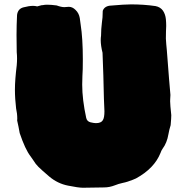

<svg xmlns="http://www.w3.org/2000/svg" viewBox="-20 -841 863 885"><path d="M362.3 24.4C348.1 24.4 325.2 21 293.5 14.6C261.2 8.3 232.4 -5.9 207 -27.3C181.6 -48.8 165 -64 156.7 -72.3C148.4 -80.6 140.6 -90.3 134.3 -101.1C129.9 -107.4 125.5 -113.8 121.1 -120.1C104 -142.1 87.4 -178.2 70.8 -227.5C67.4 -247.1 63.5 -266.6 59.1 -285.6C59.1 -285.6 59.6 -293.9 59.6 -293.9C59.6 -310.1 57.6 -326.2 54.2 -341.3C50.8 -370.1 48.8 -399.4 48.8 -428.2C48.8 -459 51.8 -496.1 57.1 -539.6C58.1 -550.8 58.6 -561.5 58.6 -571.3C58.6 -581.1 58.1 -590.8 57.1 -600.6C56.6 -623 56.2 -649.4 56.2 -679.7C56.2 -710.4 57.1 -741.2 58.6 -772C61 -791 70.8 -802.7 87.9 -807.1C104.5 -811.5 119.6 -814 132.8 -814C139.2 -814 145 -813 151.4 -811.5C151.4 -811.5 171.4 -816.9 171.4 -816.9C173.8 -816.9 175.8 -816.9 177.7 -817.4C184.1 -818.8 190.4 -819.3 196.8 -819.3C209 -819.3 223.6 -818.4 241.2 -815.9C255.9 -810.5 267.6 -808.1 276.4 -808.1C279.8 -808.1 286.6 -808.6 297.4 -809.6C308.6 -809.6 318.8 -804.7 328.1 -795.4C338.9 -785.2 345.2 -772.5 347.7 -757.8C348.6 -748.5 350.1 -738.8 351.6 -729C358.4 -686 361.8 -632.3 361.8 -567.9C361.8 -533.2 361.3 -507.3 359.9 -491.2C359.4 -478 358.9 -464.4 358.9 -451.2C358.9 -404.8 365.2 -353.5 377.4 -297.4C379.9 -286.6 386.7 -279.8 397 -277.3C407.2 -274.9 415.5 -273.4 421.9 -273.4C438 -273.4 448.7 -277.8 454.1 -287.1C459 -294.9 461.4 -308.6 461.4 -328.1C461.4 -328.1 459 -385.7 459 -385.7C457.5 -458.5 455.6 -529.3 452.6 -597.7C447.3 -619.1 444.3 -638.7 444.3 -655.8C444.3 -663.1 444.8 -670.4 445.8 -676.8C445.8 -696.8 447.3 -716.8 449.7 -736.8C452.1 -751 453.6 -769 453.6 -791C459 -806.6 472.7 -814.9 493.7 -815.4C533.2 -818.8 563.5 -820.8 584 -820.8C622.1 -820.8 659.7 -818.4 696.8 -813C711.9 -810.1 723.6 -802.7 731.4 -791.5C738.8 -780.3 743.2 -767.1 744.6 -752.4C745.6 -742.2 746.1 -731.4 746.1 -721.2C746.1 -712.9 745.6 -705.1 745.1 -697.3C745.1 -697.3 744.6 -663.1 744.6 -663.1C745.6 -645 747.1 -627.4 749 -609.4C749 -609.4 759.3 -476.1 759.3 -476.1C761.7 -452.1 763.7 -427.7 765.6 -403.3C765.6 -397.5 765.1 -391.6 764.6 -385.7C764.2 -382.3 764.2 -378.4 764.2 -374.5C764.2 -363.8 766.1 -342.3 769.5 -310.1C769.5 -301.8 768.6 -286.1 766.6 -264.2C762.2 -250.5 758.8 -236.3 756.3 -222.2C752 -196.3 743.2 -173.8 729 -154.8C725.1 -149.4 722.2 -143.1 719.7 -135.7C700.7 -88.4 663.1 -49.3 606.9 -18.6C600.1 -15.1 587.4 -10.3 568.8 -3.9C560.5 -1.5 552.7 1 544.4 2.4C532.2 4.9 520.5 8.8 509.3 13.2C493.2 19.5 476.6 22.9 459.5 22.9C459.5 22.9 362.3 24.4 362.3 24.4Z"/></svg>

Font: Kaph
Style: Regular
Weight: 400
Designer: GGBotNet
Foundry: f0n7.com